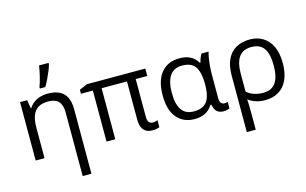

<svg xmlns="http://www.w3.org/2000/svg" viewBox="-118 -1132 2711 1699"><g transform="rotate(-15 1238.0 -282.5)"><path d="M338.9 -544.9Q402.3 -544.9 445.3 -524.4Q488.3 -503.9 510 -460.7Q531.7 -417.5 531.7 -348.6V240.2H451.7V-343.3Q451.7 -410.2 421.4 -443.4Q391.1 -476.6 327.6 -476.6Q269 -476.6 233.6 -454.1Q198.2 -431.6 182.4 -387.9Q166.5 -344.2 166.5 -280.3V0H85.4V-535.2H150.9L163.1 -458H167.5Q184.6 -486.3 210.9 -505.6Q237.3 -524.9 270 -534.9Q302.7 -544.9 338.9 -544.9ZM286.1 -606V-619.1Q293 -637.7 300 -661.1Q307.1 -684.6 313.2 -710Q319.3 -735.4 324.2 -760Q329.1 -784.7 332 -805.2H419.4V-794.4Q414.1 -771.5 400.4 -737.8Q386.7 -704.1 369.6 -668.9Q352.5 -633.8 335.9 -606Z M1175.3 -56.6Q1189 -56.6 1200.2 -59.8Q1211.4 -63 1218.8 -66.4V-2Q1210.9 2 1194.3 5.9Q1177.7 9.8 1154.8 9.8Q1102.1 9.8 1074.5 -21.7Q1046.9 -53.2 1046.9 -115.2V-467.3H814.5V0H734.4V-467.3H625.5V-503.9L698.7 -535.2H1232.9V-467.3H1127V-121.6Q1127 -85.9 1140.1 -71.3Q1153.3 -56.6 1175.3 -56.6Z M1552.7 -57.6Q1608.9 -57.6 1642.8 -79.6Q1676.8 -101.6 1692.4 -146.7Q1708 -191.9 1708 -260.7V-268.6Q1708 -371.1 1674.1 -423.8Q1640.1 -476.6 1552.7 -476.6Q1477.1 -476.6 1440.4 -422.4Q1403.8 -368.2 1403.8 -264.6Q1403.8 -162.1 1439.7 -109.9Q1475.6 -57.6 1552.7 -57.6ZM1539.6 9.8Q1439.9 9.8 1379.9 -59.6Q1319.8 -128.9 1319.8 -265.6Q1319.8 -400.9 1379.9 -472.9Q1439.9 -544.9 1547.9 -544.9Q1607.4 -544.9 1647.2 -523.4Q1687 -502 1712.4 -460H1718.3Q1722.2 -478.5 1730 -499Q1737.8 -519.5 1748.5 -535.2H1813Q1805.7 -512.7 1800 -478Q1794.4 -443.4 1791.3 -404.3Q1788.1 -365.2 1788.1 -328.6V-118.2Q1788.1 -84 1800.3 -70.3Q1812.5 -56.6 1830.6 -56.6Q1838.4 -56.6 1847.4 -58.3Q1856.4 -60.1 1861.3 -62V-2.4Q1856.4 0.5 1847.7 3.2Q1838.9 5.9 1828.4 7.8Q1817.9 9.8 1807.1 9.8Q1770 9.8 1746.8 -8.8Q1723.6 -27.3 1714.4 -76.2H1708Q1692.9 -52.7 1671.1 -33.2Q1649.4 -13.7 1617.4 -2Q1585.4 9.8 1539.6 9.8Z M2420.9 -268.1Q2420.9 -177.7 2392.6 -115.7Q2364.3 -53.7 2311.5 -22Q2258.8 9.8 2185.5 9.8Q2143.1 9.8 2104.5 -2.2Q2065.9 -14.2 2037.1 -36.1H2032.7Q2035.2 -18.1 2036.1 16.4Q2037.1 50.8 2037.1 94.2V240.2H1955.1V-275.9Q1955.1 -366.2 1983.6 -425.8Q2012.2 -485.4 2065.2 -515.1Q2118.2 -544.9 2190.9 -544.9Q2259.8 -544.9 2311.5 -513.2Q2363.3 -481.4 2392.1 -419.7Q2420.9 -357.9 2420.9 -268.1ZM2187.5 -476.6Q2110.8 -476.6 2074 -425.5Q2037.1 -374.5 2037.1 -273.9V-107.9Q2066.4 -83 2104.7 -70.3Q2143.1 -57.6 2185.1 -57.6Q2265.1 -57.6 2301.5 -110.8Q2337.9 -164.1 2337.9 -268.1Q2337.9 -372.6 2302.5 -424.6Q2267.1 -476.6 2187.5 -476.6Z"/></g></svg>

Font: Wonky
Style: Regular
Weight: 400
Designer: Monotype Design Team
Foundry: Monotype Imaging Inc.
Version: Version 3.000